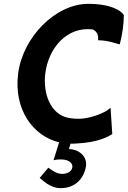

<svg xmlns="http://www.w3.org/2000/svg" viewBox="-20 -735 663 997"><path d="M438 -715C268 -715 97 -541 74 -351C51 -166 152 -28 287 4L258 97C263 96 278 92 301 93C339 94 361 114 355 137C350 157 328 168 302 168C269 168 240 141 231 136L186 189C199 197 237 242 295 242C371 242 415 192 426 131C436 72 382 39 338 39L346 11C357 11 368 11 379 10C487 5 542 -25 563 -39L554 -176C550 -172 544 -167 536 -161C509 -145 458 -124 406 -119C380 -117 357 -119 335 -123C240 -142 203 -252 215 -352C231 -486 328 -599 462 -582C481 -573 493 -555 489 -526C545 -526 591 -505 602 -505C615 -556 623 -608 623 -657C610 -679 557 -715 438 -715Z"/></svg>

Font: Bluebird
Style: NrwObl
Weight: 400
Designer: Jasper
Foundry: Cannot Into Space Fonts
Version: Version 0.98